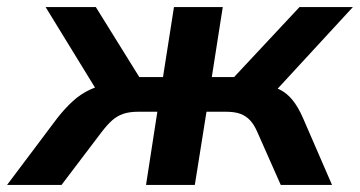

<svg xmlns="http://www.w3.org/2000/svg" viewBox="-52 -523 1018 543"><path d="M-32 0 110 -189Q132 -217 154 -237Q176 -257 202.5 -269.5Q229 -282 262 -285L234 -247L77 -503H219L342 -305H409L440 -503H578L547 -305H610L795 -503H946L710 -247L687 -284Q718 -280 738.5 -270Q759 -260 775 -240.5Q791 -221 805 -189L887 0H742L676 -149Q667 -170 655.5 -182.5Q644 -195 628 -201Q612 -207 586 -207H532L499 0H361L393 -207H339Q314 -207 296.5 -201Q279 -195 265 -182.5Q251 -170 235 -149L122 0Z"/></svg>

Font: Nunito Sans 6pt
Style: Bold Italic
Weight: 700
Italic angle: -9°
Version: Version 3.101;gftools[0.9.27]